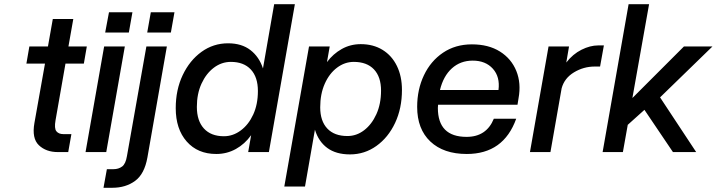

<svg xmlns="http://www.w3.org/2000/svg" viewBox="-20 -720 3393 909"><path d="M318 -85 303 0H254Q198 0 164 -32.5Q130 -65 143 -138L193 -419H105L119 -500H207L230 -630H327L304 -500H391L377 -419H290L243 -151Q236 -112 247 -98.5Q258 -85 280 -85Z M496 -662H607L590 -566H478ZM473 -500H571L483 0H385Z M694 -662H806L789 -566H677ZM486 81H517Q541 81 558 68.5Q575 56 581 19L673 -500H770L678 25Q664 104 619.5 136.5Q575 169 512 169H470Z M1376 -700 1253 0H1155L1169 -80Q1139 -38 1096.5 -14.5Q1054 9 1004 9Q916 9 864 -50Q812 -109 812 -208Q812 -295 845 -364.5Q878 -434 934 -474.5Q990 -515 1060 -515Q1124 -515 1165.5 -483Q1207 -451 1225 -396L1278 -700ZM912 -214Q912 -148 945.5 -111.5Q979 -75 1040 -75Q1083 -75 1120 -102.5Q1157 -130 1179 -178Q1201 -226 1201 -289Q1201 -355 1167.5 -391Q1134 -427 1073 -427Q1029 -427 992.5 -399.5Q956 -372 934 -324Q912 -276 912 -214Z M1443 -500H1541L1528 -426Q1557 -465 1598 -488Q1639 -511 1688 -511Q1747 -511 1791 -484Q1835 -457 1859 -408Q1883 -359 1883 -294Q1883 -207 1850.5 -138Q1818 -69 1762 -29Q1706 11 1637 11Q1571 11 1529.5 -19.5Q1488 -50 1471 -106L1424 163H1326ZM1784 -291Q1784 -356 1750.5 -391.5Q1717 -427 1655 -427Q1612 -427 1575.5 -399.5Q1539 -372 1517.5 -323.5Q1496 -275 1496 -212Q1496 -147 1529.5 -111.5Q1563 -76 1625 -76Q1668 -76 1704 -103.5Q1740 -131 1762 -179.5Q1784 -228 1784 -291Z M1955 -214Q1955 -296 1987 -363.5Q2019 -431 2077.5 -470.5Q2136 -510 2214 -510Q2293 -510 2347 -476Q2401 -442 2424.5 -384Q2448 -326 2435 -255L2430 -224H2054Q2053 -217 2053 -209Q2053 -72 2189 -72Q2283 -72 2318 -158H2424Q2364 9 2190 9Q2080 9 2017.5 -50Q1955 -109 1955 -214ZM2218 -433Q2160 -433 2119.5 -396.5Q2079 -360 2063 -294H2340Q2348 -356 2313.5 -394.5Q2279 -433 2218 -433Z M2577 -500H2674L2661 -424Q2692 -464 2733 -484.5Q2774 -505 2812 -505H2839L2821 -405H2796Q2743 -405 2697.5 -377.5Q2652 -350 2639 -302L2586 0H2489Z M3218 -500H3353L3105 -259L3276 0H3166L3031 -200L2952 -129L2929 0H2833L2956 -700H3053L2974 -256Z"/></svg>

Font: Overused Grotesk Medium
Style: Italic
Weight: 500
Italic angle: -10°
Version: Version 0.003